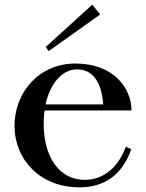

<svg xmlns="http://www.w3.org/2000/svg" viewBox="-20 -787 624 822"><path d="M320 15C424 15 502 -35 542 -148L519 -159C480 -54 408 -17 343 -17C235 -17 169 -112 167 -252C167 -274 168 -295 171 -314H543C543 -408 468 -515 303 -515C147 -515 42 -392 42 -247C43 -105 150 15 320 15ZM409 -725 375 -767 176 -586 188 -568ZM175 -340C195 -432 248 -490 309 -490C365 -490 413 -454 422 -340Z"/></svg>

Font: Sprat Medium
Style: Regular
Weight: 500
Designer: Ethan Nakache
Foundry: Collletttivo
Version: Version 2.000;Glyphs 3.2 (3217)